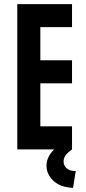

<svg xmlns="http://www.w3.org/2000/svg" viewBox="-20 -726 420 933"><path d="M64 -706H330V-594H176V-433H330V-321H176V-112H330V0L316 11Q289 32 289 59Q289 78 303 91Q317 104 340 105H348L335 187L324 186Q270 182 238 151Q206 120 206 79Q206 37 243 0H64Z"/></svg>

Font: Lineal Medium
Style: Regular
Weight: 600
Designer: Created by Frank Adebiaye with contributions from Anton Moglia & Ariel Martín Pérez
Created by Frank ADEBIAYE with FontF
Foundry: Velvetyne Type Foundry
Version: Version 2.000